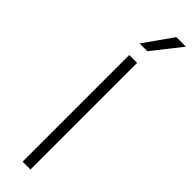

<svg xmlns="http://www.w3.org/2000/svg" viewBox="-335 -977 965 965"><g transform="rotate(45 148.0 -494.5)"><path d="M116 0ZM120 -758H176V0H120ZM224 -989H292L171 -836H116Z"/></g></svg>

Font: Biryani ExtraLight
Style: Regular
Weight: 275
Designer: Dan Reynolds and Mathieu Reguer
Foundry: Dan Reynolds and Mathieu Reguer
Version: Version 1.004; ttfautohint (v1.1) -l 5 -r 5 -G 72 -x 0 -D la